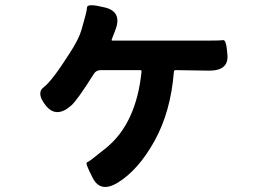

<svg xmlns="http://www.w3.org/2000/svg" viewBox="-20 -632 1040 742"><path d="M435 74Q369 114 339 57Q309 -1 315.5 -4Q322 -7 333 -15Q362 -38 391 -61Q507 -156 527 -356Q527 -361 522 -361H369Q352 -361 343 -347Q279 -245 255 -224Q198 -174 158 -223Q118 -272 149.5 -295.5Q181 -319 249 -426Q285 -481 295 -517Q305 -554 310 -571Q315 -588 316.5 -604Q318 -620 386 -603Q454 -586 425 -514L412 -480Q410 -475 415 -475H775Q830 -475 842.5 -477Q855 -479 859 -418Q863 -358 786 -359L659 -361Q653 -361 652 -355Q640 -201 577.5 -88Q515 25 435 74Z"/></svg>

Font: Resource Han Rounded JP
Style: Bold
Weight: 700
Designer: Cyano Hao (round all glyphs); Ryoko NISHIZUKA 西塚涼子 (kana, bopomofo & ideographs); Paul D. Hunt (Latin, Greek & Cyrillic)
Foundry: Cyano Hao
Version: 0.990